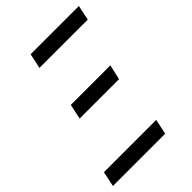

<svg xmlns="http://www.w3.org/2000/svg" viewBox="-229 -810 906 906"><g transform="rotate(-45 223.5 -357.0)"><path d="M129 -639H451L467 -714H145ZM94 -336H357L374 -411H110ZM-20 0H329L345 -76H-4Z"/></g></svg>

Font: Noto Sans Display SemiCondensed
Style: Italic
Weight: 400
Width: 4
Italic angle: -12°
Designer: Monotype Design Team
Foundry: Monotype Imaging Inc.
Version: Version 1.900